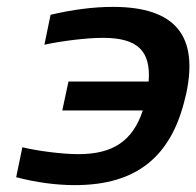

<svg xmlns="http://www.w3.org/2000/svg" viewBox="-20 -529 571 558"><path d="M518 -244 521 -256C557 -423 492 -509 308 -509C252 -509 190 -501 127 -486L109 -399C159 -410 232 -419 279 -419C379 -419 419 -382 412 -292H179L161 -208H395C366 -120 309 -81 208 -81C161 -81 91 -90 45 -101L27 -14C84 1 142 9 198 9C377 9 478 -74 518 -244Z"/></svg>

Font: LT Wave Medium
Style: Italic
Weight: 500
Designer: Daniel Lyons
Version: Version 2.5 (Glyphs App)